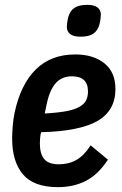

<svg xmlns="http://www.w3.org/2000/svg" viewBox="-20 -758 504 790"><path d="M218 12Q119 12 74.5 -40.5Q30 -93 30 -188Q30 -212 32.5 -241Q35 -270 40 -294Q65 -411 127.5 -472.5Q190 -534 290 -534Q364 -534 409.5 -497.5Q455 -461 455 -392Q455 -303 381.5 -260.5Q308 -218 149 -214Q146 -202 145 -189.5Q144 -177 144 -168Q144 -125 162 -103.5Q180 -82 222 -82Q263 -82 294.5 -100Q326 -118 353 -160L424 -101Q385 -41 334.5 -14.5Q284 12 218 12ZM276 -444Q234 -444 209 -415.5Q184 -387 172 -329L164 -291Q218 -294 252.5 -300.5Q287 -307 307 -318.5Q327 -330 334.5 -345.5Q342 -361 342 -382Q342 -444 276 -444ZM311 -607Q282 -607 268.5 -618Q255 -629 255 -647Q255 -653 256.5 -665Q258 -677 261 -688Q268 -713 286 -725.5Q304 -738 339 -738Q368 -738 381.5 -727Q395 -716 395 -698Q395 -692 393.5 -680Q392 -668 389 -657Q382 -632 364 -619.5Q346 -607 311 -607Z"/></svg>

Font: IBM Plex Sans Condensed SemiBold
Style: Italic
Weight: 600
Width: 3
Italic angle: -11°
Designer: Mike Abbink, Paul van der Laan, Pieter van Rosmalen
Foundry: Bold Monday
Version: Version 1.3